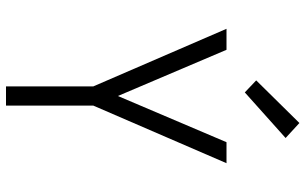

<svg xmlns="http://www.w3.org/2000/svg" viewBox="-209 -809 1018 640"><g transform="rotate(90 300.0 -489.0)"><path d="M268 0V-291L76 -735H146L300 -373L454 -735H524L332 -291V0ZM288 -796 248 -834 390 -978 440 -932Z"/></g></svg>

Font: Iosevka Aile Custom Light
Style: Regular
Weight: 300
Designer: Belleve Invis
Foundry: Belleve Invis
Version: Version 17.0.2; ttfautohint (v1.8.3)